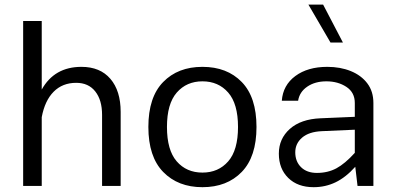

<svg xmlns="http://www.w3.org/2000/svg" viewBox="-20 -796 1707 822"><path d="M158.7 0H79.1V-706.1H158.7V-412.6Q212.9 -509.8 328.6 -509.8Q408.7 -509.8 452.6 -458.5Q496.6 -407.2 496.6 -316.9V0H417V-304.2Q417 -367.7 387.9 -404.5Q358.9 -441.4 306.2 -441.4Q247.6 -441.4 209.7 -403.3Q171.9 -365.2 158.7 -294.4Z M846.7 -509.8Q952.1 -509.8 1015.1 -444.8Q1078.1 -379.9 1078.1 -252.4Q1078.1 -125 1014.9 -59.8Q951.7 5.4 846.7 5.4Q742.2 5.4 678.7 -59.8Q615.2 -125 615.2 -252.4Q615.2 -379.9 678.5 -444.8Q741.7 -509.8 846.7 -509.8ZM846.7 -447.8Q778.8 -447.8 736.8 -399.7Q694.8 -351.6 694.8 -252.4Q694.8 -153.3 736.6 -105.2Q778.3 -57.1 846.7 -57.1Q915 -57.1 957 -105.2Q999 -153.3 999 -252.4Q999 -351.6 957 -399.7Q915 -447.8 846.7 -447.8Z M1578.6 -355V0H1510.7L1501 -82Q1460.4 -36.6 1416.7 -15.6Q1373 5.4 1322.8 5.4Q1254.4 5.4 1214.1 -34.2Q1173.8 -73.7 1173.8 -138.2Q1173.8 -202.1 1220.9 -244.1Q1268.1 -286.1 1352.5 -289.6L1499 -295.9V-355Q1499 -400.4 1462.9 -424.1Q1426.8 -447.8 1377.4 -447.8Q1328.6 -447.8 1295.4 -425Q1262.2 -402.3 1256.3 -364.7H1186.5Q1191.4 -431.2 1244.4 -470.5Q1297.4 -509.8 1381.3 -509.8Q1437 -509.8 1481.7 -491.7Q1526.4 -473.6 1552.5 -439.2Q1578.6 -404.8 1578.6 -355ZM1244.1 -144Q1244.1 -104.5 1269 -80.1Q1293.9 -55.7 1336.9 -55.7Q1383.3 -55.7 1420.2 -75.4Q1457 -95.2 1499 -141.6V-240.7L1357.4 -234.4Q1302.7 -231.9 1273.4 -206.8Q1244.1 -181.6 1244.1 -144ZM1448.2 -613.8H1395L1300.3 -776.4H1363.3Z"/></svg>

Font: Estedad-FD Regular
Style: FD-Regular
Weight: 400
Designer: Amin Abedi
Version: Version 7.3